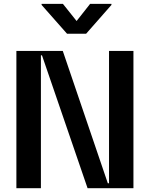

<svg xmlns="http://www.w3.org/2000/svg" viewBox="-20 -997 793 1017"><path d="M557.5 -727.3H686.8V0H443.9L202.4 -703.8H196.7V0H66.8V-727.3H312.5L551.1 -26.3H557.5ZM200.3 -976.6H313.2L385.7 -885.7L457.4 -976.6H570.3V-970.9L436.1 -818.2H335.2L200.3 -970.9Z"/></svg>

Font: Riot Sans
Style: Bold
Weight: 600
Designer: Rasmus Andersson
Foundry: rsms
Version: Version 4.001